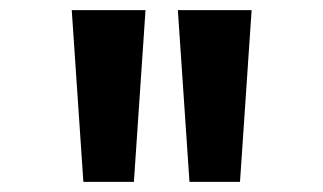

<svg xmlns="http://www.w3.org/2000/svg" viewBox="-20 -800 640 380"><path d="M145 -440H245L268 -780H122ZM355 -440H455L478 -780H332Z"/></svg>

Font: CommitMonoV142 ExtLt
Style: Regular
Weight: 200
Monospace: yes
Designer: Eigil Nikolajsen
Foundry: Eigil Nikolajsen
Version: Version 1.142